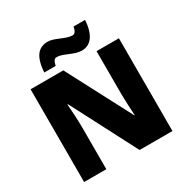

<svg xmlns="http://www.w3.org/2000/svg" viewBox="-205 -1106 1243 1280"><g transform="rotate(-30 417.0 -466.5)"><path d="M212 -765H300C308 -808 323 -813 335 -813C384 -813 444 -766 503 -766C567 -766 615 -813 623 -933H534C527 -891 511 -885 499 -885C449 -885 385 -932 335 -932C263 -932 220 -887 212 -765ZM757 0V-714H585V-391C585 -342 589 -264 592 -218H589L329 -714H77V0H248V-322C248 -375 243 -457 239 -503H243L504 0Z"/></g></svg>

Font: Noto Sans Lao UI Blk
Style: Regular
Weight: 900
Designer: Monotype Design Team
Foundry: Monotype Imaging Inc.
Version: Version 2.000